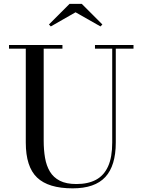

<svg xmlns="http://www.w3.org/2000/svg" viewBox="-20 -990 766 1024"><path d="M692 -750V-730.5H597.5V-230Q597.5 -106.5 541.8 -46Q486 14.5 367.5 14.5Q238 14.5 177.8 -43Q117.5 -100.5 117.5 -230V-730.5H28V-750H313V-730.5H213V-240Q213 -190.5 220.2 -148.2Q227.5 -106 246.2 -74.8Q265 -43.5 299.2 -26Q333.5 -8.5 387.5 -8.5Q449.5 -8.5 492 -31.2Q534.5 -54 556.5 -102.8Q578.5 -151.5 578.5 -230V-730.5H486.5V-750ZM251 -849 241 -859.5 351 -969.5H416L526 -859.5L516 -849L383 -924.5Z"/></svg>

Font: Bodoni Moda 11pt
Style: Regular
Weight: 400
Version: Version 2.004